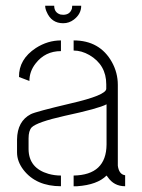

<svg xmlns="http://www.w3.org/2000/svg" viewBox="-20 -647 493 666"><path d="M136.7 -627H168Q168 -603.5 189.5 -596.7Q195.3 -595.7 199.2 -595.7Q222.7 -595.7 229.5 -617.2Q230.5 -623 230.5 -627H261.7Q261.7 -598.6 236.3 -579.1Q219.7 -566.4 199.2 -566.4Q158.2 -566.4 141.6 -606.4Q136.7 -617.2 136.7 -627ZM39.1 -118.2V-163.1Q40 -226.6 86.9 -251Q104.5 -259.8 224.6 -288.1Q347.7 -316.4 348.6 -338.9V-354.5Q348.6 -421.9 290 -456.1Q262.7 -471.7 235.4 -471.7V-506.8Q326.2 -506.8 368.2 -431.6Q388.7 -394.5 388.7 -352.5V-72.3Q392.6 -42 414.1 -39.1V-1Q375 -1 353.5 -33.2Q351.6 -36.1 349.6 -38.1Q317.4 -5.9 248 -1Q241.2 -1 235.4 -1V-38.1Q348.6 -40 349.6 -145.5V-285.2Q322.3 -270.5 204.1 -245.1Q108.4 -223.6 89.8 -205.1Q79.1 -193.4 79.1 -167V-128.9Q80.1 -63.5 148.4 -43.9Q168.9 -38.1 191.4 -38.1V-1Q105.5 -1 61.5 -57.6Q39.1 -86.9 39.1 -118.2ZM45.9 -379.9Q44.9 -441.4 104.5 -480.5Q145.5 -506.8 191.4 -506.8V-469.7Q136.7 -469.7 103.5 -426.8Q82 -399.4 82 -366.2Z"/></svg>

Font: Post No Bills Colombo
Style: Light
Weight: 400
Designer: Kosala Senevirathne, Siva Puranthara, Lasantha Premarathna, Tharique Azeez
Foundry: Mooniak
Version: Version 1.220 ; ttfautohint (v1.5)